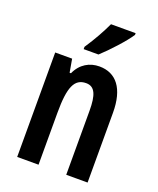

<svg xmlns="http://www.w3.org/2000/svg" viewBox="-142 -852 772 938"><g transform="rotate(20 244.0 -383.0)"><path d="M399 -757V-766H271C250 -721 223 -672 187 -618V-606H264C308 -646 374 -718 399 -757ZM289 -553C239 -553 193 -528 169 -474H162L150 -543H62V0H173V-270C173 -403 195 -454 256 -454C302 -454 317 -413 317 -333V0H428V-363C428 -488 377 -553 289 -553Z"/></g></svg>

Font: Noto Sans Gurmukhi UI ExtraCondensed SemiBold
Style: Regular
Weight: 600
Width: 2
Designer: Jelle Bosma - Monotype Design Team
Foundry: Monotype Imaging Inc.
Version: Version 2.004